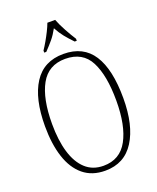

<svg xmlns="http://www.w3.org/2000/svg" viewBox="-169 -1029 928 1137"><g transform="rotate(-20 295.0 -460.5)"><path d="M295 10Q212 10 157 -35.5Q102 -81 75 -164Q48 -247 48 -359Q48 -533 110 -629Q172 -725 296 -725Q421 -725 481 -632Q541 -539 541 -358Q541 -187 478.5 -88.5Q416 10 295 10ZM295 -21Q399 -21 448 -111Q497 -201 497 -358Q497 -517 451.5 -605.5Q406 -694 296 -694Q190 -694 141 -605.5Q92 -517 92 -358Q92 -255 114.5 -179.5Q137 -104 182 -62.5Q227 -21 295 -21ZM193 -784Q206 -803 221 -829Q236 -855 249.5 -882Q263 -909 271 -931H320Q333 -897 356 -855Q379 -813 398 -784V-771H385Q356 -801 335.5 -826.5Q315 -852 296 -887Q277 -852 256 -826.5Q235 -801 206 -771H193Z"/></g></svg>

Font: Noto Serif Lao Condensed ExtraLight
Style: Regular
Weight: 200
Width: 3
Designer: Monotype Design Team
Foundry: Monotype Imaging Inc.
Version: Version 2.003; ttfautohint (v1.8.4.7-5d5b)